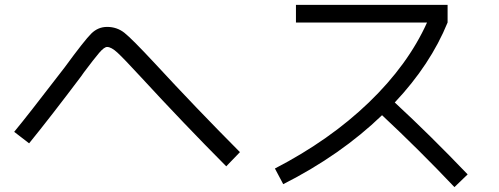

<svg xmlns="http://www.w3.org/2000/svg" viewBox="-20 -737 2040 785"><path d="M38 -198Q71 -238 113.5 -292.5Q156 -347 196 -399Q236 -451 244 -461Q326 -573 353.5 -600Q381 -627 418 -627Q458 -627 488.5 -603Q519 -579 613 -478Q780 -297 961 -115L905 -57Q731 -232 556 -422Q486 -498 460.5 -521.5Q435 -545 418 -545Q406 -545 385.5 -521Q365 -497 323 -441Q315 -430 311 -424Q186 -258 99 -151Z M1190 -645V-717H1810V-645Q1740 -473 1594 -318Q1739 -184 1892 -24L1838 28Q1692 -126 1542 -266Q1373 -103 1138 16L1104 -48Q1328 -164 1488 -318Q1648 -472 1726 -645Z"/></svg>

Font: Mplus 1p
Style: Regular
Weight: 400
Version: Version 1.061